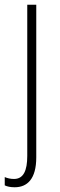

<svg xmlns="http://www.w3.org/2000/svg" viewBox="-38 -549 252 810"><path d="M24 241C77 241 115 206 115 115V-529H77V109C77 171 61 206 21 206C7 206 -7 203 -18 198V233C-8 238 6 241 24 241Z"/></svg>

Font: Noto Sans Gurmukhi Condensed ExtraLight
Style: Regular
Weight: 200
Width: 3
Designer: Jelle Bosma - Monotype Design Team
Foundry: Monotype Imaging Inc.
Version: Version 2.004